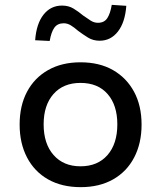

<svg xmlns="http://www.w3.org/2000/svg" viewBox="-20 -763 664 792"><path d="M313 9Q235 9 178.5 -23Q122 -55 91.5 -113.5Q61 -172 61 -249Q61 -327 91.5 -384.5Q122 -442 178.5 -474Q235 -506 312 -506Q390 -506 446 -474Q502 -442 533 -384.5Q564 -327 564 -249Q564 -172 533.5 -113.5Q503 -55 446.5 -23Q390 9 313 9ZM312 -77Q383 -77 423.5 -123.5Q464 -170 464 -250Q464 -329 424 -375Q384 -421 312 -421Q241 -421 200.5 -375Q160 -329 160 -250Q160 -170 201 -123.5Q242 -77 312 -77ZM185 -594 125 -597Q130 -665 159.5 -702.5Q189 -740 236 -740Q263 -740 283.5 -727.5Q304 -715 323 -699Q340 -687 354 -678Q368 -669 384 -669Q410 -669 422.5 -688Q435 -707 441 -743L501 -739Q496 -671 466.5 -633Q437 -595 391 -595Q364 -595 343 -608Q322 -621 302 -636Q286 -650 272 -658.5Q258 -667 243 -667Q217 -667 204 -648.5Q191 -630 185 -594Z"/></svg>

Font: Nunito Sans 12pt ExtraLight 7pt Medium
Style: Regular
Weight: 500
Version: Version 3.101;gftools[0.9.27]